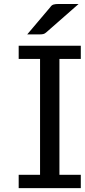

<svg xmlns="http://www.w3.org/2000/svg" viewBox="-20 -946 426 966"><path d="M386.5 0.5H74V-66.5H181.5V-649.5H74V-716H386.5V-649.5H279V-66.5H386.5ZM181 -773H117L233 -910Q239.5 -920 248.8 -923Q258 -926 275 -926H375.5L212.5 -783Q205.5 -776.5 198.2 -774.8Q191 -773 181 -773Z"/></svg>

Font: Verano Sans
Style: Regular
Weight: 400
Designer: Lukasz Dziedzic with Adam Twardoch and Botio Nikoltchev
Foundry: tyPoland Lukasz Dziedzic
Version: Version 3.001;December 28, 2019;FontCreator 12.0.0.2547 64-b